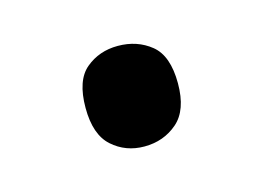

<svg xmlns="http://www.w3.org/2000/svg" viewBox="-37 -477 343 249"><g transform="rotate(-15 134.0 -352.5)"><path d="M72 -353Q72 -390 90 -405Q108 -420 133 -420Q159 -420 177.5 -405Q196 -390 196 -353Q196 -317 177.5 -301Q159 -285 133 -285Q108 -285 90 -301Q72 -317 72 -353Z"/></g></svg>

Font: Noto Sans Lao
Style: Regular
Weight: 400
Designer: Monotype Design Team
Foundry: Monotype Imaging Inc.
Version: Version 2.003; ttfautohint (v1.8.4.7-5d5b)